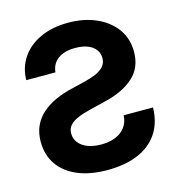

<svg xmlns="http://www.w3.org/2000/svg" viewBox="-110 -834 875 941"><g transform="rotate(-15 327.5 -363.0)"><path d="M321.7 10.4Q233.2 10.4 170 -16.4Q106.7 -43.2 73.2 -92.2Q39.6 -141.3 39.6 -207.8Q39.6 -253.2 55.8 -288.3Q72 -323.3 101.5 -349.2Q131.1 -375 170.9 -392.9Q210.8 -410.7 258.2 -421.5L323.2 -437.3Q354.8 -444.8 380.9 -455.8Q406.9 -466.8 422.5 -484Q438.1 -501.3 438.1 -527Q438.1 -550.7 424.5 -569.2Q410.9 -587.8 385 -598.3Q359.1 -608.8 321.3 -608.8Q266 -608.8 233.7 -585Q201.5 -561.2 197.5 -518.4H49.4Q50.7 -583 84.4 -632.4Q118.2 -681.7 178.7 -709.5Q239.3 -737.3 320.1 -737.3Q399.9 -737.3 462.2 -709.7Q524.5 -682.1 560.1 -632.7Q595.7 -583.2 595.7 -517.2Q595.7 -436.4 542.6 -388.4Q489.6 -340.4 397.7 -318.4L318.2 -298.8Q278.9 -289.6 251.1 -277.7Q223.3 -265.9 208.8 -249.5Q194.3 -233 194.3 -208.6Q194.3 -181.7 210.3 -161.5Q226.3 -141.2 255.4 -129.9Q284.6 -118.6 323.4 -118.6Q363.7 -118.6 395 -130.9Q426.3 -143.2 445.1 -167.7Q464 -192.2 466.2 -228.5H615Q613 -149.9 576.6 -96.7Q540.1 -43.5 475.1 -16.6Q410.1 10.4 321.7 10.4Z"/></g></svg>

Font: GitLab Sans
Style: Regular
Weight: 400
Designer: Rasmus Andersson
Foundry: Modifications by GitLab B.V., manufactured by rsms
Version: Version 4.000;git-c8fb6b7